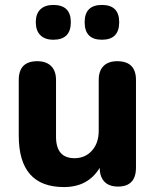

<svg xmlns="http://www.w3.org/2000/svg" viewBox="-20 -747 630 778"><path d="M323 -657Q323 -727 393 -727Q463 -727 463 -657Q463 -586 393 -586Q323 -586 323 -657ZM196 -586Q162 -586 143.5 -604.5Q125 -623 125 -657Q125 -691 143.5 -709Q162 -727 196 -727Q267 -727 267 -657Q267 -586 196 -586ZM239 11Q56 11 56 -197V-423Q56 -499 131 -499Q167 -499 187 -479.5Q207 -460 207 -423V-193Q207 -106 282 -106Q325 -106 352.5 -136.5Q380 -167 380 -217V-423Q380 -460 399.5 -479.5Q419 -499 455 -499Q531 -499 531 -423V-68Q531 9 458 9Q422 9 403 -11Q384 -31 384 -67Q337 11 239 11Z"/></svg>

Font: Nunito ExtraBold
Style: Regular
Weight: 800
Designer: Vernon Adams
Foundry: Vernon Adams
Version: Version 3.602